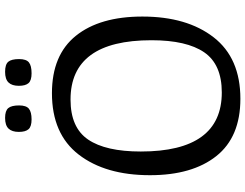

<svg xmlns="http://www.w3.org/2000/svg" viewBox="-125 -829 964 754"><g transform="rotate(-90 357.0 -452.0)"><path d="M46 -345Q46 -520 127 -625Q208 -730 368 -730Q518 -730 593.5 -636Q669 -542 669 -375Q669 -200 587.5 -95Q506 10 346 10Q196 10 121 -84.5Q46 -179 46 -345ZM576 -339Q576 -657 343 -657Q233 -657 186 -588Q139 -519 139 -381Q139 -63 371 -63Q481 -63 528.5 -132Q576 -201 576 -339ZM216 -860Q216 -887 229 -900.5Q242 -914 271 -914Q299 -914 309.5 -901.5Q320 -889 320 -859Q320 -831 307 -820.5Q294 -810 265 -810Q237 -810 226.5 -822Q216 -834 216 -860ZM397 -860Q397 -887 410 -900.5Q423 -914 452 -914Q481 -914 491.5 -901.5Q502 -889 502 -859Q502 -831 489 -820.5Q476 -810 446 -810Q418 -810 407.5 -822Q397 -834 397 -860Z"/></g></svg>

Font: Enriqueta
Style: Regular
Weight: 400
Designer: Viviana Monsalve, Gustavo Ibarra
Foundry: 72Puntos
Version: Version 2.000